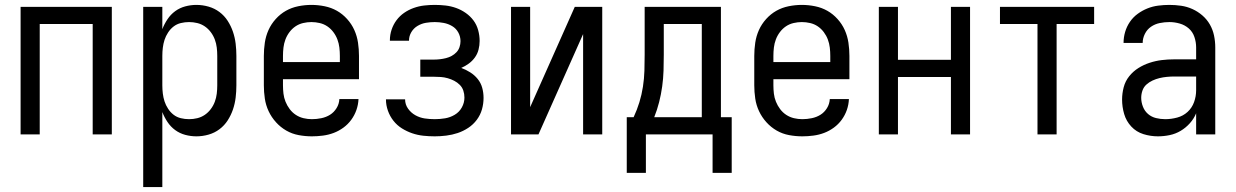

<svg xmlns="http://www.w3.org/2000/svg" viewBox="-20 -548 5040 783"><path d="M64 0V-520H436V0H358V-450H142V0Z M564 215V-520H642V-429Q650 -450 663 -469.5Q676 -489 694.5 -502.5Q713 -516 735.5 -522Q758 -528 781 -528Q806 -528 830.5 -521Q855 -514 875 -499Q895 -484 908.5 -463Q922 -442 930 -418.5Q938 -395 941 -370Q944 -345 944 -320V-200Q944 -175 941 -150Q938 -125 930 -101.5Q922 -78 908.5 -57Q895 -36 875 -21Q855 -6 830.5 1Q806 8 781 8Q758 8 735.5 2Q713 -4 694.5 -17.5Q676 -31 663 -50.5Q650 -70 642 -91V215ZM751 -62Q768 -62 784.5 -66Q801 -70 815 -79.5Q829 -89 839.5 -103Q850 -117 856 -133Q862 -149 864 -166Q866 -183 866 -200V-320Q866 -337 864 -354Q862 -371 856 -387Q850 -403 839.5 -417Q829 -431 815 -440.5Q801 -450 784.5 -454Q768 -458 751 -458Q734 -458 717.5 -454Q701 -450 688 -440Q675 -430 665.5 -415.5Q656 -401 651 -385.5Q646 -370 644 -353.5Q642 -337 642 -320V-200Q642 -183 644 -166.5Q646 -150 651 -134.5Q656 -119 665.5 -104.5Q675 -90 688 -80Q701 -70 717.5 -66Q734 -62 751 -62Z M1252 8Q1225 8 1198 3Q1171 -2 1147.5 -15.5Q1124 -29 1105.5 -49.5Q1087 -70 1075.5 -94.5Q1064 -119 1060 -146Q1056 -173 1056 -200V-320Q1056 -347 1060 -374Q1064 -401 1075 -425.5Q1086 -450 1104.5 -470.5Q1123 -491 1146 -504Q1169 -517 1196 -522.5Q1223 -528 1250 -528Q1277 -528 1304 -522.5Q1331 -517 1354 -504Q1377 -491 1395.5 -470.5Q1414 -450 1425 -425.5Q1436 -401 1440 -374Q1444 -347 1444 -320V-225H1134V-200Q1134 -183 1136 -166Q1138 -149 1144.5 -133Q1151 -117 1161.5 -103Q1172 -89 1186.5 -79.5Q1201 -70 1218 -66Q1235 -62 1252 -62Q1271 -62 1290.5 -66Q1310 -70 1326 -80Q1342 -90 1352.5 -107Q1363 -124 1364 -144H1442Q1441 -121 1433.5 -99.5Q1426 -78 1412.5 -59.5Q1399 -41 1380.5 -27.5Q1362 -14 1341 -6Q1320 2 1297 5Q1274 8 1252 8ZM1366 -295V-320Q1366 -337 1364 -354Q1362 -371 1356 -387Q1350 -403 1339.5 -417Q1329 -431 1315 -440.5Q1301 -450 1284 -454Q1267 -458 1250 -458Q1233 -458 1216 -454Q1199 -450 1185 -440.5Q1171 -431 1160.5 -417Q1150 -403 1144 -387Q1138 -371 1136 -354Q1134 -337 1134 -320V-295Z M1753 8Q1729 8 1706 5.5Q1683 3 1661 -4.5Q1639 -12 1619 -24.5Q1599 -37 1584.5 -55.5Q1570 -74 1562 -96.5Q1554 -119 1554 -142V-143H1632Q1632 -122 1644 -105Q1656 -88 1674 -78Q1692 -68 1712 -65Q1732 -62 1753 -62Q1774 -62 1795 -65.5Q1816 -69 1834.5 -80Q1853 -91 1863.5 -110Q1874 -129 1874 -150Q1874 -165 1869.5 -178.5Q1865 -192 1855 -202Q1845 -212 1832.5 -218.5Q1820 -225 1806 -229Q1792 -233 1778 -234Q1764 -235 1750 -235H1694V-305H1750Q1762 -305 1774.5 -306.5Q1787 -308 1799 -311Q1811 -314 1822 -320Q1833 -326 1841.5 -335Q1850 -344 1854 -356Q1858 -368 1858 -380Q1858 -399 1849 -415.5Q1840 -432 1824 -441.5Q1808 -451 1789.5 -454.5Q1771 -458 1753 -458Q1735 -458 1717 -455Q1699 -452 1683 -442.5Q1667 -433 1657.5 -417Q1648 -401 1648 -383V-382H1570V-384Q1570 -406 1577 -427Q1584 -448 1597 -465.5Q1610 -483 1628 -495.5Q1646 -508 1667 -515.5Q1688 -523 1709.5 -525.5Q1731 -528 1753 -528Q1775 -528 1797 -525.5Q1819 -523 1840 -515.5Q1861 -508 1879.5 -495Q1898 -482 1911 -464.5Q1924 -447 1930 -425Q1936 -403 1936 -381Q1936 -363 1931.5 -345.5Q1927 -328 1916.5 -313.5Q1906 -299 1891.5 -288.5Q1877 -278 1861 -271Q1880 -264 1897.5 -253Q1915 -242 1928 -226Q1941 -210 1946.5 -190Q1952 -170 1952 -149Q1952 -125 1945.5 -102Q1939 -79 1924.5 -59.5Q1910 -40 1889.5 -26.5Q1869 -13 1846.5 -5.5Q1824 2 1800 5Q1776 8 1753 8Z M2064 0V-520H2142V-111L2324 -520H2436V0H2358V-409L2176 0Z M2536 157V-70H2564Q2578 -100 2587.5 -131Q2597 -162 2602 -194.5Q2607 -227 2608 -259.5Q2609 -292 2609 -325V-520H2920V-70H2964V157H2886V0H2614V157ZM2648 -70H2842V-450H2687V-325Q2687 -293 2686 -260.5Q2685 -228 2680.5 -195.5Q2676 -163 2668 -131.5Q2660 -100 2648 -70Z M3252 8Q3225 8 3198 3Q3171 -2 3147.5 -15.5Q3124 -29 3105.5 -49.5Q3087 -70 3075.5 -94.5Q3064 -119 3060 -146Q3056 -173 3056 -200V-320Q3056 -347 3060 -374Q3064 -401 3075 -425.5Q3086 -450 3104.5 -470.5Q3123 -491 3146 -504Q3169 -517 3196 -522.5Q3223 -528 3250 -528Q3277 -528 3304 -522.5Q3331 -517 3354 -504Q3377 -491 3395.5 -470.5Q3414 -450 3425 -425.5Q3436 -401 3440 -374Q3444 -347 3444 -320V-225H3134V-200Q3134 -183 3136 -166Q3138 -149 3144.5 -133Q3151 -117 3161.5 -103Q3172 -89 3186.5 -79.5Q3201 -70 3218 -66Q3235 -62 3252 -62Q3271 -62 3290.5 -66Q3310 -70 3326 -80Q3342 -90 3352.5 -107Q3363 -124 3364 -144H3442Q3441 -121 3433.5 -99.5Q3426 -78 3412.5 -59.5Q3399 -41 3380.5 -27.5Q3362 -14 3341 -6Q3320 2 3297 5Q3274 8 3252 8ZM3366 -295V-320Q3366 -337 3364 -354Q3362 -371 3356 -387Q3350 -403 3339.5 -417Q3329 -431 3315 -440.5Q3301 -450 3284 -454Q3267 -458 3250 -458Q3233 -458 3216 -454Q3199 -450 3185 -440.5Q3171 -431 3160.5 -417Q3150 -403 3144 -387Q3138 -371 3136 -354Q3134 -337 3134 -320V-295Z M3564 0V-520H3642V-304H3858V-520H3936V0H3858V-234H3642V0Z M4211 0V-450H4058V-520H4442V-450H4289V0Z M4702 8Q4672 8 4643 -1Q4614 -10 4593.5 -32Q4573 -54 4564.5 -83Q4556 -112 4556 -142Q4556 -167 4562.5 -192Q4569 -217 4585 -237Q4601 -257 4622.5 -270.5Q4644 -284 4668.5 -292Q4693 -300 4718 -303Q4743 -306 4769 -306H4858V-355Q4858 -376 4851 -397Q4844 -418 4828 -432Q4812 -446 4791 -452Q4770 -458 4749 -458Q4729 -458 4709.5 -454Q4690 -450 4674 -439Q4658 -428 4649 -410Q4640 -392 4640 -373H4562Q4562 -396 4568.5 -418Q4575 -440 4588 -459Q4601 -478 4619.5 -491.5Q4638 -505 4659 -513.5Q4680 -522 4703 -525Q4726 -528 4749 -528Q4773 -528 4797 -524.5Q4821 -521 4843 -511Q4865 -501 4883.5 -485Q4902 -469 4914 -448Q4926 -427 4931 -403Q4936 -379 4936 -355V0H4858V-86Q4849 -64 4832.5 -45.5Q4816 -27 4795 -14.5Q4774 -2 4750 3Q4726 8 4702 8ZM4732 -62Q4756 -62 4780.5 -68.5Q4805 -75 4823 -91.5Q4841 -108 4849.5 -131.5Q4858 -155 4858 -180V-236H4769Q4754 -236 4738.5 -234.5Q4723 -233 4708.5 -229.5Q4694 -226 4680 -219.5Q4666 -213 4655 -203Q4644 -193 4639 -178.5Q4634 -164 4634 -149Q4634 -131 4641 -113Q4648 -95 4662 -83Q4676 -71 4694.5 -66.5Q4713 -62 4732 -62Z"/></svg>

Font: Iosevka Fuck
Style: Regular
Weight: 400
Monospace: yes
Designer: Belleve Invis
Foundry: Belleve Invis
Version: Version 28.0.7; ttfautohint (v1.8.3)